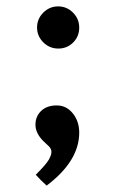

<svg xmlns="http://www.w3.org/2000/svg" viewBox="-20 -454 374 601"><path d="M116 -12Q91 -37 91 -63.5Q91 -90 109 -107Q127 -124 157.5 -124Q188 -124 208 -99Q228 -74 228 -39Q228 50 126 127Q108 111 92 93Q125 60 133 45.5Q141 31 141 21.5Q141 12 133 4ZM115.5 -321.5Q96 -341 96 -368Q96 -395 115.5 -414.5Q135 -434 162 -434Q189 -434 208.5 -414.5Q228 -395 228 -367.5Q228 -340 209 -321Q190 -302 162.5 -302Q135 -302 115.5 -321.5Z"/></svg>

Font: Rosario
Style: Regular
Weight: 400
Designer: Hector Gatti
Foundry: Omnibus-Type
Version: Version 1.002